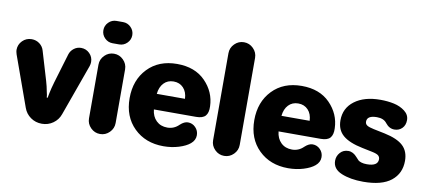

<svg xmlns="http://www.w3.org/2000/svg" viewBox="-72 -1045 2929 1321"><g transform="rotate(10 1393.0 -384.5)"><path d="M139 -81 13 -432Q7 -452 7 -462Q7 -500 33.5 -526.5Q60 -553 98 -553Q129 -553 153 -535Q177 -517 185 -488L245 -287Q255 -254 263 -211Q268 -193 269 -175H275Q279 -199 282 -211Q288 -241 301 -286L363 -493Q371 -519 393 -536Q415 -553 443 -553Q478 -553 502.5 -528.5Q527 -504 527 -469Q527 -455 522 -440L393 -81Q379 -41 344.5 -16.5Q310 8 266 8Q222 8 187.5 -16.5Q153 -41 139 -81Z M650 -622Q618 -622 595 -645Q572 -668 572 -700Q572 -732 595 -755Q618 -778 650 -778H696Q728 -778 751 -755Q774 -732 774 -700Q774 -668 751 -645Q728 -622 696 -622ZM580 -85V-460Q580 -498 607.5 -525.5Q635 -553 673 -553Q711 -553 738.5 -525.5Q766 -498 766 -460V-85Q766 -47 738.5 -19.5Q711 8 673 8Q635 8 607.5 -19.5Q580 -47 580 -85Z M1117 15Q991 15 911 -63.5Q831 -142 831 -271Q831 -398 908 -478.5Q985 -559 1113 -559Q1238 -559 1310.5 -485Q1383 -411 1386 -311Q1388 -266 1369 -244.5Q1350 -223 1304 -223H1009Q1014 -174 1044 -145Q1074 -116 1121 -116Q1168 -116 1202 -150Q1230 -176 1256 -176Q1287 -176 1309 -153.5Q1331 -131 1331 -99Q1331 -64 1301 -39Q1274 -16 1224 -0.5Q1174 15 1117 15ZM1010 -332H1207Q1205 -380 1178.5 -408Q1152 -436 1110 -436Q1068 -436 1041.5 -408Q1015 -380 1010 -332Z M1447 -85V-693Q1447 -731 1474.5 -758.5Q1502 -786 1540 -786Q1578 -786 1605.5 -758.5Q1633 -731 1633 -693V-85Q1633 -47 1605.5 -19.5Q1578 8 1540 8Q1502 8 1474.5 -19.5Q1447 -47 1447 -85Z M1988 15Q1862 15 1782 -63.5Q1702 -142 1702 -271Q1702 -398 1779 -478.5Q1856 -559 1984 -559Q2109 -559 2181.5 -485Q2254 -411 2257 -311Q2259 -266 2240 -244.5Q2221 -223 2175 -223H1880Q1885 -174 1915 -145Q1945 -116 1992 -116Q2039 -116 2073 -150Q2101 -176 2127 -176Q2158 -176 2180 -153.5Q2202 -131 2202 -99Q2202 -64 2172 -39Q2145 -16 2095 -0.5Q2045 15 1988 15ZM1881 -332H2078Q2076 -380 2049.5 -408Q2023 -436 1981 -436Q1939 -436 1912.5 -408Q1886 -380 1881 -332Z M2513 17Q2423 17 2360.5 -9Q2298 -35 2298 -92Q2298 -125 2320 -149.5Q2342 -174 2377 -174Q2411 -174 2439 -141Q2450 -128 2456.5 -122Q2463 -116 2478.5 -111Q2494 -106 2517 -106Q2594 -106 2594 -154Q2594 -170 2582.5 -180Q2571 -190 2536 -197L2468 -211Q2374 -230 2330 -268Q2286 -306 2286 -372Q2286 -458 2353.5 -508.5Q2421 -559 2533 -559Q2584 -559 2628 -549.5Q2672 -540 2704.5 -515Q2737 -490 2737 -453Q2737 -417 2715.5 -395.5Q2694 -374 2662 -374Q2626 -374 2600 -407Q2578 -437 2530 -437Q2461 -437 2461 -394Q2461 -377 2475 -368Q2489 -359 2523 -352L2601 -336Q2691 -317 2731.5 -279Q2772 -241 2772 -174Q2772 -86 2707.5 -34.5Q2643 17 2513 17Z"/></g></svg>

Font: Jellee Roman
Style: Regular
Weight: 400
Designer: Alfredo Marco Pradil
Foundry: Alfredo Marco Pradil
Version: Version 1.016;PS 001.016;hotconv 1.0.88;makeotf.lib2.5.64775